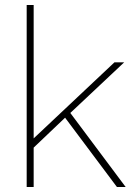

<svg xmlns="http://www.w3.org/2000/svg" viewBox="-20 -750 538 770"><path d="M241 -278 115 -158V0H87V-730H115V-195L439 -500H478L262 -297L484 0H449Z"/></svg>

Font: Work Sans ExtraLight
Style: Regular
Weight: 280
Designer: Wei Huang
Foundry: Wei Huang
Version: Version 1.500